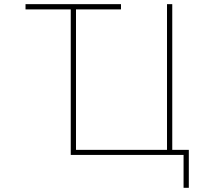

<svg xmlns="http://www.w3.org/2000/svg" viewBox="-20 -773 1040 929"><path d="M868.2 135.7V-23.4H322.3V-727.5H103.5V-752.9H565.4V-727.5H347.7V-47.9H788.1V-752.9H813.5V-47.9H893.6V135.7Z"/></svg>

Font: Mgen+ 1m thin
Style: Regular
Weight: 100
Designer: [Source Han Sans]
Ryoko NISHIZUKA  (kana & ideographs); Paul D. Hunt (Latin, Greek & Cyrillic); Wenlong ZHANG  (bopomofo
Version: Version 1.059.20150602